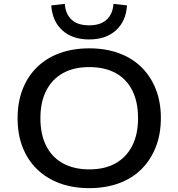

<svg xmlns="http://www.w3.org/2000/svg" viewBox="-20 -964 923 993"><path d="M442 9Q357 9 289 -16Q221 -41 172 -88.5Q123 -136 97 -202.5Q71 -269 71 -352Q71 -436 97 -502.5Q123 -569 171.5 -616.5Q220 -664 288.5 -689Q357 -714 442 -714Q526 -714 594.5 -689Q663 -664 711 -617Q759 -570 785.5 -503.5Q812 -437 812 -354Q812 -270 785.5 -203Q759 -136 711 -88.5Q663 -41 594.5 -16Q526 9 442 9ZM442 -88Q521 -88 577 -119Q633 -150 663.5 -209.5Q694 -269 694 -353Q694 -437 664 -496.5Q634 -556 577.5 -586.5Q521 -617 442 -617Q362 -617 306 -586Q250 -555 219.5 -496Q189 -437 189 -352Q189 -269 219 -209.5Q249 -150 306 -119Q363 -88 442 -88ZM441 -760Q355 -760 303 -806.5Q251 -853 245 -936L315 -944Q319 -891 350.5 -862Q382 -833 441 -833Q499 -833 531 -862Q563 -891 567 -944L637 -936Q631 -853 579 -806.5Q527 -760 441 -760Z"/></svg>

Font: Nunito Sans 10pt SemiExpanded SemiBold
Style: Regular
Weight: 600
Width: 6
Designer: Vernon Adams
Foundry: Vernon Adams
Version: Version 3.101;gftools[0.9.27]